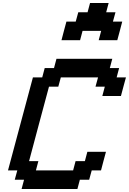

<svg xmlns="http://www.w3.org/2000/svg" viewBox="-20 -1270 866 1290"><path d="M125 0H500L516.6 -62.5H579.1L596.2 -125H658.7Q664.1 -145.5 675 -187.3Q686 -229 691.9 -250H566.9L550.3 -187.5H487.8L471.2 -125H221.2L237.8 -187.5H175.3Q197.3 -270.5 241.9 -437.3Q286.6 -604 309.1 -687.5H371.6L388.7 -750H638.7L621.6 -687.5H684.1L667.5 -625H792.5Q797.9 -645.5 809.1 -687.3Q820.3 -729 826.2 -750H763.7L780.3 -812.5H717.8L734.4 -875H359.4L342.8 -812.5H280.3L263.7 -750H201.2Q173.3 -646 117.4 -437.5Q61.5 -229 33.7 -125H96.2L79.1 -62.5H141.6ZM643.1 -1000H768.1Q773.9 -1020.5 784.9 -1062.3Q795.9 -1104 801.3 -1125H738.8L755.9 -1187.5H693.4L710 -1250H585L568.4 -1187.5H505.9L488.8 -1125H426.3Q420.4 -1104 409.4 -1062.3Q398.4 -1020.5 393.1 -1000H518.1L534.7 -1062.5H659.7Z"/></svg>

Font: Faithful 32x
Style: Oblique
Weight: 400
Foundry: Faithful Resource Pack
Version: Version 1.0; January 27, 2023